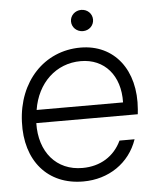

<svg xmlns="http://www.w3.org/2000/svg" viewBox="-52 -762 666 818"><g transform="rotate(-5 280.5 -352.5)"><path d="M272 11.7C379.4 11.7 470.2 -48.3 504.4 -148.4H439.9C409.2 -83 349.1 -45.9 273.4 -45.9C161.6 -45.4 90.3 -129.9 93.3 -253.4H527.3L529.3 -273.9C543.5 -442.4 452.6 -557.6 308.6 -557.6C152.8 -557.6 39.1 -435.1 32.7 -263.7C25.4 -97.7 119.6 12.2 272 11.7ZM99.6 -309.1C117.7 -423.3 198.7 -500 304.7 -500C406.2 -500 472.2 -424.3 469.2 -309.1ZM278.3 -671.9C278.3 -646.5 299.3 -626.5 325.7 -626.5C352.1 -626.5 372.6 -646.5 372.6 -671.9C372.6 -697.3 352.1 -717.3 325.7 -717.3C299.3 -717.3 278.3 -697.3 278.3 -671.9Z"/></g></svg>

Font: Guggenheim Sans Display Light
Style: Italic
Weight: 300
Italic angle: -7°
Designer: Modified by Tom Baber under direction of Pentagram Design 2023
Foundry: rsms
Version: Version 1.001;Glyphs 3.1.2 (3151)